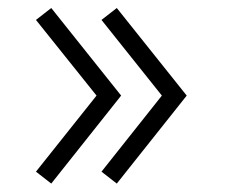

<svg xmlns="http://www.w3.org/2000/svg" viewBox="-20 -506 559 472"><path d="M106 -54.7 68.4 -84 217.3 -271 68.4 -457 106 -486.3 277.8 -271ZM229.5 -84 377.9 -271 229.5 -457 267.1 -486.3 439 -271 267.1 -54.7Z"/></svg>

Font: Manrope Light
Style: Regular
Weight: 300
Designer: Mikhail Sharanda
Foundry: Mikhail Sharanda
Version: Version 4.505;FEAKit 1.0